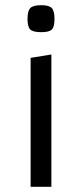

<svg xmlns="http://www.w3.org/2000/svg" viewBox="-20 -720 316 740"><path d="M178 -510V0H98V-497ZM86 -647Q86 -678 97 -689Q108 -700 139 -700Q169 -700 179.5 -689Q190 -678 190 -647Q190 -617 180 -606.5Q170 -596 139 -596Q107 -596 96.5 -606.5Q86 -617 86 -647Z"/></svg>

Font: Changa Light
Style: Regular
Weight: 300
Designer: Eduardo Rodriguez Tunni
Foundry: Eduardo Rodriguez Tunni
Version: Version 2.002; ttfautohint (v1.5) -l 8 -r 50 -G 110 -x 14 -H